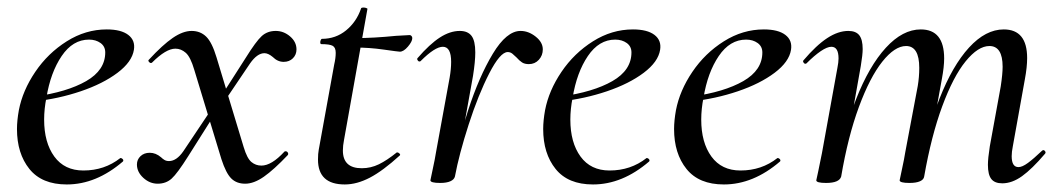

<svg xmlns="http://www.w3.org/2000/svg" viewBox="-20 -477 2808 509"><path d="M25 -135Q25 -157 30 -185Q40 -237 73.5 -286.5Q107 -336 157 -367.5Q207 -399 263 -399Q301 -399 320 -384.5Q339 -370 335 -345Q330 -313 291.5 -284Q253 -255 194 -235Q135 -215 70 -208L72 -221Q158 -233 208.5 -262Q259 -291 259 -338Q259 -354 246.5 -363Q234 -372 216 -372Q173 -372 143.5 -328.5Q114 -285 103 -218Q97 -188 97 -160Q97 -99 124 -62Q151 -25 201 -25Q257 -25 299 -58H300Q303 -58 305.5 -55Q308 -52 306 -49Q235 12 157 12Q91 12 58 -29Q25 -70 25 -135Z M567 -55 495 -292Q485 -326 472.5 -337Q460 -348 445 -348Q420 -348 383 -311Q382 -310 380 -310Q377 -310 374.5 -313.5Q372 -317 375 -319Q411 -358 438 -376.5Q465 -395 488 -395Q511 -395 526.5 -380Q542 -365 554 -325L626 -87Q635 -57 646.5 -47.5Q658 -38 673 -38Q700 -38 734 -75Q735 -76 737 -76Q741 -76 743 -72.5Q745 -69 743 -66Q706 -27 679.5 -8.5Q653 10 630 10Q607 10 593 -4Q579 -18 567 -55ZM343 -41Q343 -54 352.5 -63Q362 -72 377 -72Q393 -72 407 -60Q411 -56 416 -53Q421 -50 428 -50Q448 -50 466 -76L547 -197L556 -185L479 -63Q450 -17 435 -3.5Q420 10 398 10Q377 10 360 -5.5Q343 -21 343 -41ZM551 -198 631 -323Q659 -368 674 -381.5Q689 -395 711 -395Q732 -395 749 -380.5Q766 -366 766 -346Q766 -332 756.5 -322.5Q747 -313 732 -313Q716 -313 703 -326Q691 -336 681 -336Q662 -336 643 -309L560 -186Z M823 -54Q823 -70 825 -80L866 -306Q870 -323 870 -337Q870 -351 862 -355.5Q854 -360 832 -360Q829 -360 829 -365Q829 -368 830.5 -371Q832 -374 833 -374Q870 -374 897.5 -396.5Q925 -419 937 -454Q937 -457 944 -457Q948 -457 951.5 -455.5Q955 -454 954 -453L892 -106Q889 -91 889 -78Q889 -31 939 -31Q963 -31 984.5 -41.5Q1006 -52 1032 -73H1033Q1036 -73 1039 -70Q1042 -67 1040 -65Q995 -24 960.5 -6Q926 12 894 12Q823 12 823 -54ZM921 -351 923 -376Q970 -376 1030 -382L1066 -384Q1069 -384 1071 -381.5Q1073 -379 1073 -376Q1073 -367 1061.5 -353.5Q1050 -340 1040 -340Q1036 -340 997.5 -345.5Q959 -351 921 -351Z M1360 -395Q1381 -395 1400 -380Q1419 -365 1419 -346Q1419 -330 1408.5 -318.5Q1398 -307 1382 -307Q1371 -307 1364 -311.5Q1357 -316 1349 -325Q1344 -330 1338.5 -334.5Q1333 -339 1326 -339Q1306 -339 1277 -282.5Q1248 -226 1222.5 -147Q1197 -68 1186 -9L1176 -10Q1192 -95 1221 -184.5Q1250 -274 1286.5 -334.5Q1323 -395 1360 -395ZM1121 1Q1122 -5 1127.5 -30Q1133 -55 1136 -74L1172 -271Q1176 -294 1176 -313Q1176 -353 1154 -353Q1133 -353 1095 -315Q1094 -314 1092 -314Q1089 -314 1087 -317.5Q1085 -321 1087 -323Q1119 -360 1146 -377.5Q1173 -395 1199 -395Q1220 -395 1230 -382Q1240 -369 1240 -338Q1240 -314 1234 -276L1186 -9Q1184 -1 1174 3.5Q1164 8 1147 8Q1121 8 1121 1Z M1420 -135Q1420 -157 1425 -185Q1435 -237 1468.5 -286.5Q1502 -336 1552 -367.5Q1602 -399 1658 -399Q1696 -399 1715 -384.5Q1734 -370 1730 -345Q1725 -313 1686.5 -284Q1648 -255 1589 -235Q1530 -215 1465 -208L1467 -221Q1553 -233 1603.5 -262Q1654 -291 1654 -338Q1654 -354 1641.5 -363Q1629 -372 1611 -372Q1568 -372 1538.5 -328.5Q1509 -285 1498 -218Q1492 -188 1492 -160Q1492 -99 1519 -62Q1546 -25 1596 -25Q1652 -25 1694 -58H1695Q1698 -58 1700.5 -55Q1703 -52 1701 -49Q1630 12 1552 12Q1486 12 1453 -29Q1420 -70 1420 -135Z M1767 -135Q1767 -157 1772 -185Q1782 -237 1815.5 -286.5Q1849 -336 1899 -367.5Q1949 -399 2005 -399Q2043 -399 2062 -384.5Q2081 -370 2077 -345Q2072 -313 2033.5 -284Q1995 -255 1936 -235Q1877 -215 1812 -208L1814 -221Q1900 -233 1950.5 -262Q2001 -291 2001 -338Q2001 -354 1988.5 -363Q1976 -372 1958 -372Q1915 -372 1885.5 -328.5Q1856 -285 1845 -218Q1839 -188 1839 -160Q1839 -99 1866 -62Q1893 -25 1943 -25Q1999 -25 2041 -58H2042Q2045 -58 2047.5 -55Q2050 -52 2048 -49Q1977 12 1899 12Q1833 12 1800 -29Q1767 -70 1767 -135Z M2599 -40Q2599 -57 2604 -89L2633 -248Q2638 -281 2638 -300Q2638 -355 2603 -355Q2573 -355 2540 -314.5Q2507 -274 2478 -195.5Q2449 -117 2430 -9L2416 -10Q2436 -127 2470.5 -215Q2505 -303 2549 -351Q2593 -399 2641 -399Q2703 -399 2703 -323Q2703 -299 2697 -267L2665 -89Q2662 -74 2662 -63Q2662 -34 2680 -34Q2690 -34 2705 -45Q2720 -56 2742 -77Q2744 -79 2746 -79Q2749 -79 2751 -75.5Q2753 -72 2750 -69Q2716 -29 2689.5 -10Q2663 9 2637 9Q2617 9 2608 -2.5Q2599 -14 2599 -40ZM2144 1 2149 -22 2159 -71 2200 -297Q2203 -312 2203 -322Q2203 -353 2184 -353Q2173 -353 2156 -341.5Q2139 -330 2118 -309Q2117 -308 2115 -308Q2112 -308 2110 -311.5Q2108 -315 2110 -317Q2144 -357 2173 -376Q2202 -395 2229 -395Q2249 -395 2258 -383.5Q2267 -372 2267 -347Q2267 -332 2262 -302L2210 -9Q2205 8 2170 8Q2144 8 2144 1ZM2365 1Q2366 -5 2371.5 -30Q2377 -55 2380 -74L2413 -249Q2417 -273 2417 -297Q2417 -355 2382 -355Q2352 -355 2319 -313.5Q2286 -272 2257 -193.5Q2228 -115 2210 -9L2195 -10Q2215 -126 2249.5 -214Q2284 -302 2328.5 -350.5Q2373 -399 2421 -399Q2483 -399 2483 -322Q2483 -300 2477 -268L2430 -9Q2429 -1 2419 3.5Q2409 8 2391 8Q2365 8 2365 1Z"/></svg>

Font: Cormorant Infant Medium
Style: Italic
Weight: 500
Italic angle: -10°
Designer: Christian Thalmann (Catharsis Fonts)
Foundry: Catharsis Fonts
Version: Version 4.000